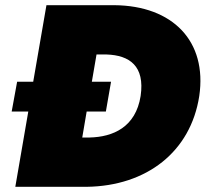

<svg xmlns="http://www.w3.org/2000/svg" viewBox="-20 -720 792 740"><path d="M25 -290H89L39 0H314C545 -3 715 -135 748 -350C779 -561 646 -698 421 -700H159L108 -405H46ZM388 -290 408 -405H334L352 -510H391C479 -507 539 -466 522 -350C503 -230 416 -192 325 -190H297L314 -290Z"/></svg>

Font: Jost* Black
Style: Italic
Weight: 900
Italic angle: -10°
Version: Version 3.7